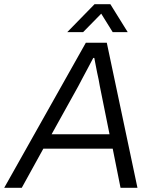

<svg xmlns="http://www.w3.org/2000/svg" viewBox="-46 -888 735 908"><path d="M-26 0 360 -686H459L604 0H524L487 -185H159L57 0ZM198 -253H472L426 -481Q424 -495 420.5 -511.5Q417 -528 413 -546.5Q409 -565 406 -582.5Q403 -600 400 -614H395Q385 -594 371 -568.5Q357 -543 344.5 -519Q332 -495 324 -480ZM272 -736 401 -868H476L558 -736H487L418 -847H456L347 -736Z"/></svg>

Font: Archivo SemiBold Light
Style: Italic
Weight: 300
Italic angle: -10°
Version: Version 2.001